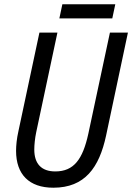

<svg xmlns="http://www.w3.org/2000/svg" viewBox="-20 -866 617 896"><path d="M257 -780H504L518 -846H271ZM229 10C376 10 443 -84 475 -233L577 -714H493L392 -241C366 -123 325 -66 238 -66C173 -66 140 -102 140 -168C140 -189 143 -221 149 -249L248 -714H164L66 -254C58 -219 55 -186 55 -162C55 -53 115 10 229 10Z"/></svg>

Font: Noto Sans Display SemiCondensed
Style: Italic
Weight: 400
Width: 4
Italic angle: -12°
Designer: Monotype Design Team
Foundry: Monotype Imaging Inc.
Version: Version 1.900